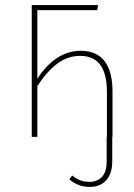

<svg xmlns="http://www.w3.org/2000/svg" viewBox="-20 -539 527 756"><path d="M423 0H422V95Q422 145 398 171Q374 197 334 197Q287 197 253 167L264 152Q279 164 295 170.5Q311 177 333 177Q363 177 381.5 157.5Q400 138 400 95V-1H401V-177Q401 -319 296 -319Q246 -319 205 -288Q164 -257 127 -200V0H105V-519H366L363 -499H127V-229Q199 -339 298 -339Q361 -339 392 -298Q423 -257 423 -179Z"/></svg>

Font: Fira Sans Condensed Thin
Style: Regular
Weight: 250
Width: 3
Designer: Carrois Corporate & Edenspiekermann AG
Foundry: Carrois Corporate GbR & Edenspiekermann AG
Version: Version 4.203